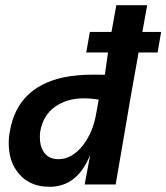

<svg xmlns="http://www.w3.org/2000/svg" viewBox="-20 -708 638 737"><path d="M170.5 9Q126.5 9 94 -8Q61.5 -25 42.5 -54.5Q13.5 -95.5 13.5 -160Q13.5 -182.5 18.5 -207Q47.5 -371 221 -410.5Q274.5 -421.5 337.5 -421.5L382.5 -421L394.5 -506.5H311L325 -585.5H408L426.5 -688H545L526.5 -585.5H598.5L585 -506.5H512Q473.5 -293.5 460 -209.5L424 0H305L326.5 -114.5Q277.5 9 170.5 9ZM204 -97Q257 -97 298.5 -150.5Q337.5 -201 349.5 -273.5L359 -325.5Q329.5 -330.5 301.5 -330.5Q236.5 -330.5 191 -298Q145.5 -265.5 134.5 -204Q133 -193 133 -181.5Q133 -149.5 145 -129.5Q153 -114.5 167.8 -105.8Q182.5 -97 204 -97Z"/></svg>

Font: Lucymar Sans SemiBold
Style: Italic
Weight: 600
Italic angle: -10°
Foundry: The League of Moveable Type (original font) / Main changes by Cristiano Sobral with portions from Mirco Monsees
Version: Version 2.00;August 30, 2020;FontCreator 13.0.0.2681 64-bit